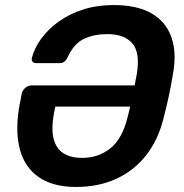

<svg xmlns="http://www.w3.org/2000/svg" viewBox="-20 -730 730 760"><path d="M665 -439Q658 -396 648 -349Q638 -302 627 -261Q606 -176 558.5 -115.5Q511 -55 441 -22.5Q371 10 280 10Q211 10 161.5 -13Q112 -36 84 -80Q56 -124 50 -189Q44 -254 62 -338L66 -360Q70 -374 81 -383Q92 -392 106 -392H513Q515 -403 517 -413.5Q519 -424 521 -434Q536 -520 504.5 -557.5Q473 -595 405 -595Q353 -595 313 -576.5Q273 -558 248 -504Q241 -490 233.5 -485Q226 -480 215 -480H123Q114 -480 109 -485.5Q104 -491 106 -500Q116 -540 143.5 -577.5Q171 -615 213 -645Q255 -675 309.5 -692.5Q364 -710 430 -710Q522 -710 579 -677.5Q636 -645 658 -584Q680 -523 665 -439ZM305 -105Q369 -105 416.5 -142.5Q464 -180 485 -266Q488 -277 490.5 -287.5Q493 -298 495 -308H199L196 -294Q176 -199 203.5 -152Q231 -105 305 -105Z"/></svg>

Font: Rubik Medium
Style: Italic
Weight: 500
Italic angle: -12°
Designer: Hubert and Fischer
Foundry: Hubert and Fischer
Version: Version 2.300;gftools[0.9.30]